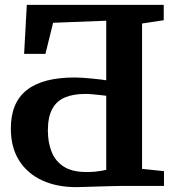

<svg xmlns="http://www.w3.org/2000/svg" viewBox="-20 -763 732 788"><path d="M291.5 5Q213 5 152.8 -22.8Q92.5 -50.5 58.5 -104.2Q24.5 -158 24.5 -235.5Q24.5 -342 90 -393.5Q155.5 -445 287 -445Q299.5 -445 318.8 -443.8Q338 -442.5 358.5 -440.5Q379 -438.5 395 -436.5Q411 -434.5 416 -433.5V-678L198 -669.5L166.5 -542H79L90 -743H652V-680L563 -666.5V-70L653 -60.5V0H484Q468 0 440 0.8Q412 1.5 381.2 2.5Q350.5 3.5 325.5 4.2Q300.5 5 291.5 5ZM334.5 -57Q356.5 -57 371 -58.5Q385.5 -60 396.2 -62Q407 -64 416 -66V-370Q410.5 -370.5 394.8 -372.5Q379 -374.5 360.8 -376Q342.5 -377.5 329.5 -377.5Q280 -377.5 245.8 -362.8Q211.5 -348 194 -315Q176.5 -282 176.5 -227.5Q176.5 -178 192 -139.5Q207.5 -101 242 -79Q276.5 -57 334.5 -57Z"/></svg>

Font: Merriweather Light 18pt
Style: Bold
Weight: 700
Version: Version 2.100